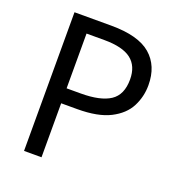

<svg xmlns="http://www.w3.org/2000/svg" viewBox="-129 -822 864 929"><g transform="rotate(20 302.5 -357.0)"><path d="M286 -714Q426 -714 490 -659Q554 -604 554 -504Q554 -445 527.5 -393.5Q501 -342 438.5 -310Q376 -278 269 -278H187V0H97V-714ZM278 -637H187V-355H259Q361 -355 411 -388Q461 -421 461 -500Q461 -569 417 -603Q373 -637 278 -637Z"/></g></svg>

Font: Noto Sans Historical
Style: Regular
Weight: 400
Designer: Monotype Design Team
Foundry: Monotype Imaging Inc.
Version: Version 2.013; ttfautohint (v1.8.4.7-5d5b)